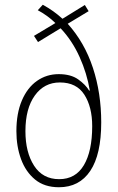

<svg xmlns="http://www.w3.org/2000/svg" viewBox="-20 -778 495 808"><path d="M160 -758Q206 -733 243 -699L337 -757L353 -731L265 -678Q336 -599 371 -492.5Q406 -386 406 -263Q406 -128 360 -59Q314 10 228 10Q167 10 127.5 -22.5Q88 -55 68.5 -108.5Q49 -162 49 -226Q49 -301 72 -355Q95 -409 135.5 -437.5Q176 -466 227 -466Q278 -466 309 -444Q340 -422 355 -397H358Q346 -469 315 -538Q284 -607 235 -659L140 -601L123 -627L213 -681Q197 -697 177.5 -711Q158 -725 139 -735ZM232 -431Q166 -431 126.5 -376Q87 -321 87 -226Q87 -137 123.5 -80.5Q160 -24 229 -24Q298 -24 333 -83Q368 -142 368 -247Q368 -328 335 -379.5Q302 -431 232 -431Z"/></svg>

Font: Noto Sans Telugu Condensed ExtraLight
Style: Regular
Weight: 200
Width: 3
Designer: Jelle Bosma - Monotype Design Team
Foundry: Monotype Imaging Inc.
Version: Version 2.005; ttfautohint (v1.8.4.7-5d5b)